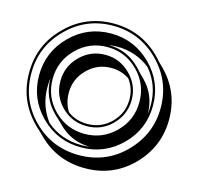

<svg xmlns="http://www.w3.org/2000/svg" viewBox="-112 -846 1063 1028"><g transform="rotate(15 419.0 -332.5)"><path d="M395.5 -53.2Q418 -53.2 439.5 -56.2Q337.9 -57.6 266.1 -129.4L236.3 -158.7Q231 -163.1 226.1 -167.5Q221.2 -171.9 216.3 -177.2Q142.6 -251 142.6 -356Q140.6 -344.2 139.9 -332Q139.2 -319.8 139.2 -307.1Q139.2 -203.1 200.2 -123.5Q282.7 -53.2 395.5 -53.2ZM622.6 -483.4Q694.3 -411.6 695.3 -308.6Q696.8 -319.8 697.8 -331.5Q698.7 -343.3 698.7 -356Q698.7 -466.3 628.9 -548.8Q549.3 -612.3 444.3 -612.3Q432.1 -612.3 420.7 -611.3Q409.2 -610.4 397.9 -608.9Q501 -608.4 573.2 -534.7Q578.6 -529.3 584 -523.4Q589.4 -517.6 594.2 -511.7ZM395.5 -170.9Q471.2 -170.9 525.9 -224.6Q553.2 -252.4 566.9 -284.7Q580.6 -316.9 580.6 -356Q580.6 -416.5 544.9 -463.9Q500 -494.1 444.3 -494.1Q366.7 -494.1 312 -438.5Q257.3 -383.8 257.3 -307.1Q257.3 -251 285.6 -206.1Q333 -170.9 395.5 -170.9ZM157.2 -70.3Q144.5 -80.6 132.8 -93.3Q24.4 -201.7 24.4 -356Q24.4 -511.2 132.8 -618.2Q187 -672.9 252.7 -700Q318.4 -727.1 395.5 -727.1Q549.3 -727.1 657.2 -618.2Q663.1 -612.3 668.5 -606.2Q673.8 -600.1 679.2 -593.8L705.1 -568.4Q813.5 -460 813.5 -307.1Q813.5 -154.8 705.1 -45.4Q598.1 61.5 444.3 61.5Q289.6 61.5 182.6 -45.4ZM395.5 -158.7Q313 -158.7 255.4 -216.3Q197.8 -274.4 197.8 -356Q197.8 -437.5 255.4 -495.1Q313 -553.7 395.5 -553.7Q476.6 -553.7 534.7 -495.1Q592.8 -437 592.8 -356Q592.8 -275.4 534.7 -216.3Q477.1 -158.7 395.5 -158.7ZM395.5 -115.7Q494.6 -115.7 565.2 -186Q635.7 -256.3 635.7 -356Q635.7 -455.6 565.2 -526.1Q494.6 -596.7 395.5 -596.7Q295.4 -596.7 225.1 -526.1Q154.8 -455.6 154.8 -356Q154.8 -256.3 225.1 -186Q295.4 -115.7 395.5 -115.7ZM395.5 -41Q264.6 -41 172.1 -133.1Q79.6 -225.1 79.6 -356Q79.6 -486.8 172.1 -579.3Q264.6 -671.9 395.5 -671.9Q525.4 -671.9 618.2 -579.3Q710.9 -486.8 710.9 -356Q710.9 -225.1 618.2 -133.1Q525.4 -41 395.5 -41ZM395.5 2Q544.4 2 648.4 -102.1H647.9Q753.9 -208 753.9 -356Q753.9 -503.9 648.4 -609.4Q543.5 -714.8 395.5 -714.8Q321.3 -714.8 257.8 -688.7Q194.3 -662.6 141.6 -609.4Q36.6 -505.4 36.6 -356Q36.6 -207 141.6 -102.1Q245.6 2 395.5 2Z"/></g></svg>

Font: Gondrin
Style: Regular
Weight: 400
Designer: Peter Wiegel, original typeface by Carl Albert Fahrenwaldt 1901
Foundry: Peter Wiegel
Version: Version 1.000 2010 initial release